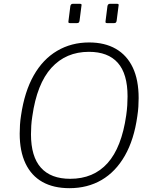

<svg xmlns="http://www.w3.org/2000/svg" viewBox="-20 -974 799 1004"><path d="M406 -944 396 -866Q395 -859 392 -856Q389 -853 381 -853H348Q340 -853 338.5 -855.5Q337 -858 338 -864L348 -943Q351 -954 360 -954H399Q409 -954 406 -944ZM600 -944 590 -866Q589 -859 586 -856Q583 -853 575 -853H542Q534 -853 532.5 -855.5Q531 -858 532 -864L542 -943Q545 -954 554 -954H593Q603 -954 600 -944ZM343 10Q260 10 202 -22.5Q144 -55 113.5 -119Q83 -183 83 -275Q83 -298 84.5 -321.5Q86 -345 90 -370Q108 -494 156 -579Q204 -664 278.5 -708Q353 -752 446 -752Q528 -752 586 -718.5Q644 -685 674.5 -620.5Q705 -556 705 -461Q705 -439 703.5 -415.5Q702 -392 698 -366Q681 -244 633 -160Q585 -76 511.5 -33Q438 10 343 10ZM347 -39Q469 -39 542.5 -121Q616 -203 640 -371Q644 -399 645.5 -423.5Q647 -448 647 -470Q647 -588 596 -645.5Q545 -703 445 -703Q325 -703 249 -619.5Q173 -536 149 -366Q145 -341 143.5 -317Q142 -293 142 -272Q142 -155 194 -97Q246 -39 347 -39Z"/></svg>

Font: Libre Franklin ExtraLight
Style: Italic
Weight: 250
Italic angle: -8°
Designer: Pablo Impallari, Rodrigo Fuenzalida, Nhung Nguyen
Foundry: Impallari Type
Version: Version 3.000